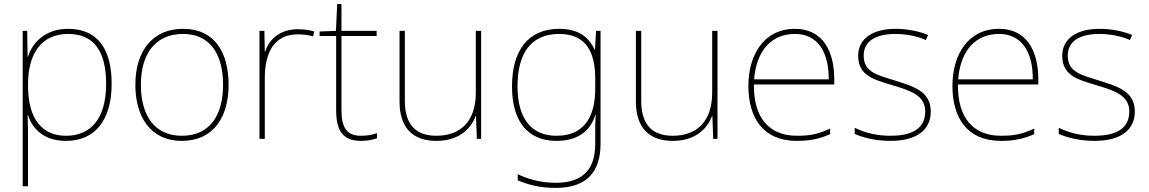

<svg xmlns="http://www.w3.org/2000/svg" viewBox="-20 -679 5617 939"><path d="M313 -538C203 -538 139 -472 117 -402H115L113 -528H91V232H117V15C117 -27 117 -71 115 -116H117C139 -46 198 10 303 10C444 10 526 -91 526 -269C526 -445 453 -538 313 -538ZM313 -513C435 -513 499 -434 499 -269C499 -101 426 -15 303 -15C189 -15 117 -92 117 -262V-265C117 -421 185 -513 313 -513Z M1098 -264C1098 -417 1034 -538 875 -538C728 -538 642 -432 642 -264C642 -107 717 10 869 10C1026 10 1098 -109 1098 -264ZM669 -264C669 -420 743 -513 875 -513C1016 -513 1071 -402 1071 -264C1071 -119 1009 -15 869 -15C734 -15 669 -117 669 -264Z M1436 -536C1351 -536 1296 -488 1277 -427H1275L1273 -528H1249V0H1275V-297C1275 -428 1325 -511 1436 -511C1466 -511 1486 -508 1511 -501L1517 -525C1493 -532 1468 -536 1436 -536Z M1745 -15C1671 -15 1650 -61 1650 -143V-503H1822V-528H1650V-659H1629L1623 -528L1543 -525V-503H1624V-140C1624 -47 1652 10 1745 10C1780 10 1802 4 1824 -3V-28C1802 -20 1778 -15 1745 -15Z M2333 -528H2307V-226C2307 -82 2229 -15 2114 -15C2015 -15 1960 -68 1960 -186V-528H1934V-182C1934 -57 1996 10 2114 10C2226 10 2283 -50 2306 -111H2308L2312 0H2333Z M2715 -538C2561 -538 2484 -430 2484 -256C2484 -81 2565 10 2701 10C2800 10 2867 -34 2891 -117H2893C2891 -78 2891 -56 2891 -17V25C2891 140 2839 215 2698 215C2623 215 2560 196 2512 173V203C2560 223 2617 240 2698 240C2858 240 2917 152 2917 25V-528H2895L2890 -437H2888C2860 -495 2812 -538 2715 -538ZM2715 -513C2850 -513 2891 -419 2891 -294V-246C2891 -136 2857 -15 2701 -15C2579 -15 2511 -99 2511 -256C2511 -417 2575 -513 2715 -513Z M3489 -528H3463V-226C3463 -82 3385 -15 3270 -15C3171 -15 3116 -68 3116 -186V-528H3090V-182C3090 -57 3152 10 3270 10C3382 10 3439 -50 3462 -111H3464L3468 0H3489Z M3868 -538C3714 -538 3640 -408 3640 -259C3640 -104 3711 10 3877 10C3941 10 3989 0 4040 -23V-50C3978 -22 3941 -15 3877 -15C3740 -15 3665 -105 3667 -266H4060V-291C4060 -430 4003 -538 3868 -538ZM3868 -513C3980 -513 4034 -423 4033 -291H3668C3680 -436 3756 -513 3868 -513Z M4532 -134C4532 -235 4442 -258 4354 -286C4273 -312 4204 -325 4204 -407C4204 -478 4263 -513 4359 -513C4412 -513 4471 -501 4508 -483L4519 -508C4477 -525 4422 -538 4359 -538C4247 -538 4177 -489 4177 -407C4177 -309 4252 -290 4345 -262C4433 -236 4505 -212 4505 -134C4505 -60 4455 -15 4334 -15C4272 -15 4213 -28 4160 -54V-24C4198 -7 4261 10 4334 10C4466 10 4532 -45 4532 -134Z M4866 -538C4712 -538 4638 -408 4638 -259C4638 -104 4709 10 4875 10C4939 10 4987 0 5038 -23V-50C4976 -22 4939 -15 4875 -15C4738 -15 4663 -105 4665 -266H5058V-291C5058 -430 5001 -538 4866 -538ZM4866 -513C4978 -513 5032 -423 5031 -291H4666C4678 -436 4754 -513 4866 -513Z M5530 -134C5530 -235 5440 -258 5352 -286C5271 -312 5202 -325 5202 -407C5202 -478 5261 -513 5357 -513C5410 -513 5469 -501 5506 -483L5517 -508C5475 -525 5420 -538 5357 -538C5245 -538 5175 -489 5175 -407C5175 -309 5250 -290 5343 -262C5431 -236 5503 -212 5503 -134C5503 -60 5453 -15 5332 -15C5270 -15 5211 -28 5158 -54V-24C5196 -7 5259 10 5332 10C5464 10 5530 -45 5530 -134Z"/></svg>

Font: Noto Kufi Arabic Thin
Style: Regular
Weight: 100
Designer: Monotype Design Team, David Williams, Khaled Hosny
Foundry: Google LLC
Version: Version 2.109